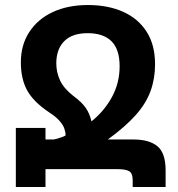

<svg xmlns="http://www.w3.org/2000/svg" viewBox="-20 -744 710 764"><path d="M508 0V-27Q508 -54 494.5 -62.5Q481 -71 446 -71H161V0H43V-235H161V-189H510Q574 -189 606.5 -162Q639 -135 639 -66V0ZM344 -261Q395 -302 425.5 -358Q456 -414 456 -480Q456 -548 423.5 -580Q391 -612 329 -612Q267 -612 235.5 -580Q204 -548 204 -492Q204 -456 219 -424Q234 -392 271 -363Q305 -338 321 -315Q337 -292 344 -261ZM194 -189Q199 -190 208.5 -192.5Q218 -195 227 -198.5Q236 -202 241 -205Q241 -218 236 -232.5Q231 -247 216.5 -263.5Q202 -280 174 -298Q113 -339 88 -384.5Q63 -430 63 -496Q63 -565 96.5 -616.5Q130 -668 190 -696Q250 -724 330 -724Q409 -724 469 -697.5Q529 -671 563 -618.5Q597 -566 597 -488Q597 -431 579 -381.5Q561 -332 519.5 -285.5Q478 -239 409 -189Z"/></svg>

Font: Noto Sans Armenian
Style: Regular
Weight: 400
Designer: Monotype Design Team
Foundry: Monotype Imaging Inc.
Version: Version 2.007